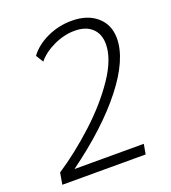

<svg xmlns="http://www.w3.org/2000/svg" viewBox="-131 -807 802 903"><g transform="rotate(-20 270.0 -355.0)"><path d="M36 -58Q133 -122 227.5 -209Q322 -296 383.5 -387.5Q445 -479 445 -552Q445 -603 414 -632Q383 -661 327 -661Q275 -661 222.5 -636.5Q170 -612 140 -575L117 -612Q149 -656 207 -683Q265 -710 330 -710Q409 -710 456 -669Q503 -628 503 -560Q503 -455 398 -321Q293 -187 105 -50H452L443 0H26Z"/></g></svg>

Font: Sarabun ExtraLight
Style: Italic
Weight: 275
Italic angle: -10°
Designer: Suppakit Chalermlarp | Katatrad Co.,Ltd.
Foundry: Cadson Demak Co.,Ltd.
Version: Version 1.000; ttfautohint (v1.6)